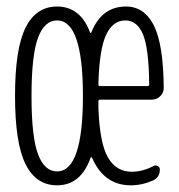

<svg xmlns="http://www.w3.org/2000/svg" viewBox="-20 -550 540 580"><path d="M152.3 -488.3Q114.3 -488.3 94.7 -435.5Q75.2 -382.8 75.2 -259.8Q75.2 -136.7 94.7 -84.5Q114.3 -32.2 152.3 -32.2Q230.5 -32.2 230.5 -260.3Q230.5 -488.3 152.3 -488.3ZM358.4 -488.3Q321.3 -488.3 300.8 -445.3Q280.3 -402.3 277.3 -298.8V-293.9Q277.3 -290 282.2 -290H425.8Q430.7 -290 430.7 -294.9Q429.7 -403.3 412.1 -445.8Q394.5 -488.3 358.4 -488.3ZM152.3 9.8Q88.9 9.8 57.1 -54.2Q25.4 -118.2 25.4 -260.3Q25.4 -402.3 57.1 -466.3Q88.9 -530.3 152.3 -530.3Q222.7 -530.3 252 -452.1Q253.9 -448.2 255.9 -452.1Q287.1 -530.3 360.4 -530.3Q416 -530.3 444.8 -473.1Q473.6 -416 474.6 -284.2Q474.6 -269.5 463.9 -259.3Q453.1 -249 438.5 -249H282.2Q277.3 -249 277.3 -244.1V-222.7Q281.2 -117.2 306.2 -74.2Q331.1 -31.2 377.9 -31.2Q411.1 -31.2 444.3 -48.8Q450.2 -51.8 456.5 -48.3Q462.9 -44.9 462.9 -38.1Q462.9 -14.6 442.4 -4.9Q409.2 9.8 375 9.8Q293.9 9.8 257.8 -74.2Q255.9 -76.2 253.9 -74.2Q224.6 9.8 152.3 9.8Z"/></svg>

Font: Rounded-L Mgen+ 1mn light
Style: Regular
Weight: 200
Designer: [Source Han Sans]
Ryoko NISHIZUKA  (kana & ideographs); Paul D. Hunt (Latin, Greek & Cyrillic); Wenlong ZHANG  (bopomofo
Version: Version 1.059.20150602